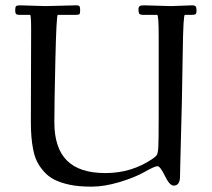

<svg xmlns="http://www.w3.org/2000/svg" viewBox="-20 -687 795 721"><path d="M96.9 -575Q96.9 -631.1 93 -631.1H54.9Q44.7 -631.1 40.9 -634Q37.1 -637 37.1 -648.9Q37.1 -660.9 40.6 -663.9Q44.2 -667 54.9 -667L149.9 -664.1L266.1 -667Q276.1 -667 278.6 -663.2Q281 -659.4 281 -647.6Q281 -635.7 277.7 -633.4Q274.4 -631.1 262 -631.1H197Q191.9 -631.1 188 -464.2Q184.1 -297.4 184.1 -228Q184.1 -131.6 231.1 -84.4Q278.1 -37.1 376 -37.1Q473.9 -37.1 552 -90.1Q563.5 -97.7 568.2 -103.9Q573 -110.1 574.5 -134.6Q575.9 -159.2 575.9 -247.1V-552Q575.9 -631.1 570.1 -631.1H520Q504.2 -631.1 502.1 -637Q500 -642.8 500 -651.7Q500 -660.6 504.4 -663.8Q508.8 -667 520 -667L623 -664.1L700.9 -667Q711.4 -667 714.7 -663Q718 -658.9 718 -647.5Q718 -636 714 -633.5Q710 -631.1 697 -631.1H674.1Q668.2 -631.1 666.3 -496.3Q664.3 -361.6 663.1 -310.5Q661.9 -259.5 660 -188.7Q658.2 -117.9 657.1 -75.8Q656 -33.7 656 -24.9Q656 10 632.1 10Q616.9 10 599.2 -26.5Q581.5 -63 571.3 -63Q561 -63 523.1 -41.5Q485.1 -20 428.3 -3.1Q371.6 13.9 323.5 13.9Q275.4 13.9 241.6 6.7Q207.8 -0.5 184.7 -12.2Q161.6 -23.9 145 -42.7Q128.4 -61.5 119 -80.6Q109.6 -99.6 104.5 -126Q95.9 -168.7 95.9 -227.1Z"/></svg>

Font: Fanwood Text
Style: Regular
Weight: 400
Version: Version 1.1001